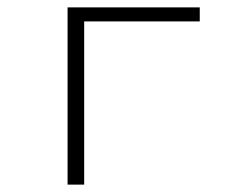

<svg xmlns="http://www.w3.org/2000/svg" viewBox="-20 -500 640 520"><path d="M163 0V-480H521V-442H208V0Z"/></svg>

Font: Source Code Pro Light
Style: Regular
Weight: 300
Monospace: yes
Designer: Paul D. Hunt, Teo Tuominen
Foundry: Adobe Systems Incorporated
Version: Version 2.030;PS 1.000;hotconv 16.6.51;makeotf.lib2.5.65220